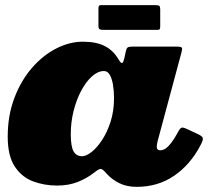

<svg xmlns="http://www.w3.org/2000/svg" viewBox="-20 -701 834 746"><path d="M362.5 -601Q362.5 -590.5 366.5 -587.8Q370.5 -585 380 -585H591.5Q599.5 -585 601 -588.5Q602.5 -592 602.5 -600V-665.5Q602.5 -675.5 598.8 -678.2Q595 -681 585.5 -681H372.5Q366 -681 364.2 -677.8Q362.5 -674.5 362.5 -667.5ZM423 -320Q423 -270 409.8 -228.5Q396.5 -187 376.5 -156.8Q356.5 -126.5 335.5 -110.2Q314.5 -94 299 -94Q276.5 -94 265.8 -113Q255 -132 255 -180Q255 -226.5 266 -270.2Q277 -314 295.8 -349Q314.5 -384 337.5 -404.5Q360.5 -425 384 -425Q398 -425 406.5 -410.2Q415 -395.5 419 -371.5Q423 -347.5 423 -320ZM759 -136.5Q770 -157 768 -164.5Q766 -172 748 -180.5L707 -199.5Q692.5 -206.5 686 -205Q679.5 -203.5 670.5 -186Q658 -162.5 646.2 -147Q634.5 -131.5 623.8 -124.2Q613 -117 603 -117Q589 -117 589 -131Q589 -135 590 -140.8Q591 -146.5 592 -151L685 -497Q689 -511 686.5 -515.5Q684 -520 665 -520H496Q480.5 -520 476 -516.5Q471.5 -513 469.5 -504L463.5 -477Q458.5 -455 453.2 -456.2Q448 -457.5 441.5 -468.5Q421.5 -504 388.2 -521.5Q355 -539 302 -539Q250 -539 198.2 -512.5Q146.5 -486 104 -437Q61.5 -388 35.8 -320.2Q10 -252.5 10 -170Q10 -95 37.5 -53.8Q65 -12.5 108.8 3.8Q152.5 20 202 20Q246.5 20 282 6Q317.5 -8 346 -30.5Q360 -41.5 366.8 -44Q373.5 -46.5 381.5 -39.5Q384.5 -37 388 -33.5Q391.5 -30 396 -24.5Q415 -3.5 443.8 10.8Q472.5 25 511 25Q593.5 25 656.5 -18Q719.5 -61 759 -136.5Z"/></svg>

Font: Besley Black
Style: Italic
Weight: 900
Italic angle: -13°
Designer: Owen Earl
Foundry: indestructible type*
Version: Version 2.001